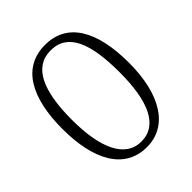

<svg xmlns="http://www.w3.org/2000/svg" viewBox="-205 -846 977 977"><g transform="rotate(-45 283.5 -357.5)"><path d="M283 10C435 10 522 -132 522 -358C522 -594 440 -725 284 -725C123 -725 44 -587 44 -359C44 -137 122 10 283 10ZM283 -30C166 -30 111 -157 111 -358C111 -565 163 -685 284 -685C409 -685 454 -565 454 -358C454 -154 403 -30 283 -30Z"/></g></svg>

Font: Noto Serif Georgian ExtraCondensed Light
Style: Regular
Weight: 300
Width: 2
Designer: Monotype Design Team, Akaki Razmadze
Foundry: Google LLC
Version: Version 2.003